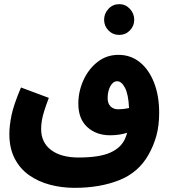

<svg xmlns="http://www.w3.org/2000/svg" viewBox="-20 -716 824 924"><path d="M339 188Q277 188 220.5 173Q164 158 120 127Q76 96 50.5 46.5Q25 -3 25 -71Q25 -109 35 -159.5Q45 -210 81 -295L215 -245Q201 -208 193 -182.5Q185 -157 181.5 -136.5Q178 -116 178 -95Q178 -30 226 6Q274 42 358 42Q458 42 510.5 18.5Q563 -5 582 -49Q588 -63 592 -77Q554 -65 510 -65Q443 -65 400 -104.5Q357 -144 357 -217Q357 -276 381.5 -330Q406 -384 449.5 -418Q493 -452 550 -452Q609 -452 653 -416.5Q697 -381 721.5 -318Q746 -255 746 -174Q746 -111 732.5 -62.5Q719 -14 695 28Q647 114 554 151Q461 188 339 188ZM498 -243Q498 -218 512 -204Q526 -190 549 -190Q561 -190 574 -191.5Q587 -193 601 -196Q598 -262 581.5 -293.5Q565 -325 544 -325Q524 -325 511 -301Q498 -277 498 -243ZM554 -548Q523 -548 502 -569.5Q481 -591 481 -621Q481 -651 502 -673.5Q523 -696 554 -696Q584 -696 605 -673.5Q626 -651 626 -621Q626 -591 605 -569.5Q584 -548 554 -548Z"/></svg>

Font: Noto Sans Arabic UI Cn XBd
Style: Regular
Weight: 800
Width: 3
Designer: Monotype Design Team, Nadine Chahine and Nizar Qandah
Foundry: Monotype Imaging Inc.
Version: Version 2.010; ttfautohint (v1.8.4.7-5d5b)